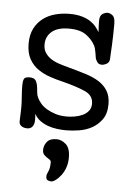

<svg xmlns="http://www.w3.org/2000/svg" viewBox="-52 -514 539 794"><g transform="rotate(5 217.5 -117.5)"><path d="M37 0ZM101 -33Q102 -25 102 -18Q102 -11 102 -5Q102 10 94.5 20Q87 30 72 30Q68 30 62.5 29Q57 28 51.5 25Q46 22 42.5 17Q39 12 39 4Q39 -1 40 -20.5Q41 -40 41 -54Q41 -74 39 -99Q37 -124 37 -146Q37 -162 41 -171.5Q45 -181 64 -181Q84 -181 90.5 -170Q97 -159 99 -141Q101 -127 101.5 -118.5Q102 -110 107 -100Q112 -89 122 -77Q132 -65 148 -55.5Q164 -46 184.5 -39.5Q205 -33 231 -33Q247 -33 264.5 -36Q282 -39 297 -46Q312 -53 321.5 -65Q331 -77 331 -95Q331 -129 296.5 -144.5Q262 -160 203 -175Q177 -181 150 -190Q123 -199 100 -214.5Q77 -230 62.5 -255.5Q48 -281 48 -320Q48 -357 61.5 -383Q75 -409 97 -425.5Q119 -442 147.5 -449.5Q176 -457 206 -457Q235 -457 256.5 -451Q278 -445 293 -435Q308 -425 317 -413.5Q326 -402 332 -392Q331 -405 330.5 -419Q330 -433 330 -438Q330 -461 341.5 -468Q353 -475 362 -475Q373 -475 383.5 -466.5Q394 -458 394 -432Q394 -411 393.5 -387.5Q393 -364 392 -343.5Q391 -323 390 -307Q389 -291 389 -285Q388 -271 377 -265Q366 -259 357 -259Q344 -259 338 -268Q332 -277 330 -284Q330 -285 329 -291.5Q328 -298 326.5 -306.5Q325 -315 323 -323Q321 -331 318 -336Q306 -359 281 -377.5Q256 -396 209 -396Q162 -396 138 -375.5Q114 -355 114 -322Q114 -302 123 -288Q132 -274 147 -264Q162 -254 182 -247.5Q202 -241 225 -235Q262 -225 294 -215Q326 -205 349 -190.5Q372 -176 385.5 -154Q399 -132 399 -99Q399 -60 382 -36Q365 -12 340.5 1.5Q316 15 287 19.5Q258 24 234 24Q216 24 196 21.5Q176 19 158 12.5Q140 6 125 -5Q110 -16 101 -33ZM146 113Q146 95 158 79.5Q170 64 198 64Q218 64 236.5 80Q255 96 255 136Q255 159 248 178Q241 197 230.5 210.5Q220 224 209 232Q198 240 190 240Q185 240 177 237Q169 234 169 221Q169 212 175.5 199.5Q182 187 182 161Q182 155 176.5 151Q171 147 164 142.5Q157 138 151.5 131.5Q146 125 146 113Z"/></g></svg>

Font: Life Savers
Style: Bold
Weight: 700
Designer: Pablo Impallari, Rodrigo Fuenzalida, Brenda Gallo
Foundry: Pablo Impallari, Rodrigo Fuenzalida, Brenda Gallo
Version: Version 3.001; ttfautohint (v0.95) -l 8 -r 50 -G 200 -x 14 -